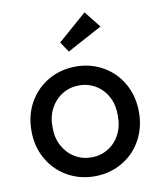

<svg xmlns="http://www.w3.org/2000/svg" viewBox="-88 -860 791 941"><g transform="rotate(-10 307.5 -390.0)"><path d="M308 10Q233 10 172 -25Q111 -60 75.5 -122Q40 -184 40 -263Q40 -342 75.5 -404Q111 -466 172 -501Q233 -536 308 -536Q382 -536 443.5 -501Q505 -466 540 -403.5Q575 -341 575 -263Q575 -185 540 -122.5Q505 -60 443.5 -25Q382 10 308 10ZM308 -442Q262 -442 224.5 -419Q187 -396 165.5 -355.5Q144 -315 145 -263Q144 -212 165.5 -171Q187 -130 224.5 -107Q262 -84 308 -84Q354 -84 391.5 -107Q429 -130 450 -171Q471 -212 470 -263Q471 -315 450 -355.5Q429 -396 391.5 -419Q354 -442 308 -442ZM254 -665 397 -790 462 -708 288 -614Z"/></g></svg>

Font: Lexend
Style: Regular
Weight: 400
Designer: Thomas Jockin
Foundry: Lexend
Version: Version 1.000